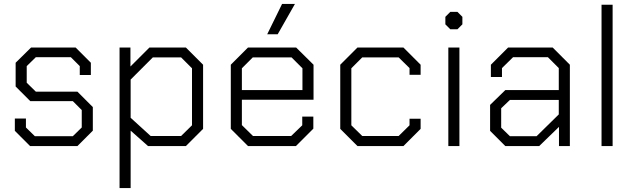

<svg xmlns="http://www.w3.org/2000/svg" viewBox="-20 -738 3200 970"><path d="M55 -77V-139H111V-94L156 -50H348L393 -94V-182L348 -227H133L59 -301V-421L137 -498H362L439 -421V-359H383V-404L338 -449H161L115 -404V-320L161 -275H371L449 -197V-78L371 0H132Z M584 -498H639V-402L735 -498H919L1006 -411V-87L919 0H728L640 -78V212H584ZM895 -51 950 -105V-393L895 -448H752L640 -336V-143L741 -51Z M1146 -87V-411L1233 -498H1476L1564 -411V-234H1202V-106L1258 -51H1451L1507 -105V-149H1563V-88L1475 0H1233ZM1508 -283V-393L1453 -448H1257L1202 -393V-283ZM1405 -718H1470L1383 -565H1330Z M1699 -87V-411L1786 -498H2018L2105 -411V-360H2049V-394L1994 -448H1810L1755 -393V-105L1810 -51H1994L2049 -105V-138H2105V-87L2018 0H1786Z M2230 -615V-653L2255 -678H2291L2316 -653V-615L2291 -590H2255ZM2245 -498H2301V0H2245Z M2456 -77V-208L2533 -283H2803V-394L2748 -449H2572L2516 -394V-349H2460V-411L2547 -498H2772L2859 -411V0H2804V-97L2704 0H2533ZM2691 -50 2803 -160V-233H2556L2512 -191V-93L2556 -50Z M3019 -714H3075V0H3019Z"/></svg>

Font: Chakra Petch Light
Style: Regular
Weight: 300
Designer: Katatrad Aksorn Co.,Ltd.
Foundry: Cadson Demak Co.,Ltd.
Version: Version 1.000; ttfautohint (v1.6)